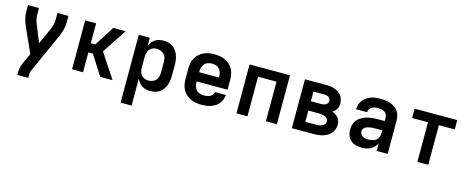

<svg xmlns="http://www.w3.org/2000/svg" viewBox="-39 -1171 4878 2009"><g transform="rotate(15 2400.0 -166.5)"><path d="M161 205V198Q161 167 166 136.5Q171 106 183 78L237 -41L119 -302Q103 -338 92 -377Q81 -416 81 -457V-530H200V-457Q200 -442 202 -427Q204 -412 208 -397.5Q212 -383 217.5 -369Q223 -355 229 -341L296 -174L372 -343Q384 -370 392 -398.5Q400 -427 400 -457V-530H519V-457Q519 -416 508 -377Q497 -338 481 -302L292 119Q283 137 281.5 157.5Q280 178 280 198V205Z M700 0V-530H819V-315H868L1005 -530H1139L964 -265L1139 0H1005L868 -215H819V0Z M1281 205V-530H1400V-444Q1410 -465 1424.5 -483.5Q1439 -502 1459 -515Q1479 -528 1502 -533Q1525 -538 1549 -538Q1576 -538 1602 -531.5Q1628 -525 1649.5 -509.5Q1671 -494 1686.5 -472Q1702 -450 1711 -425Q1720 -400 1723.5 -373.5Q1727 -347 1727 -320V-210Q1727 -183 1723.5 -156.5Q1720 -130 1711 -105Q1702 -80 1686.5 -58Q1671 -36 1649.5 -20.5Q1628 -5 1602 1.5Q1576 8 1549 8Q1525 8 1502 3Q1479 -2 1459 -15Q1439 -28 1424.5 -46.5Q1410 -65 1400 -86V205ZM1501 -93Q1523 -93 1545 -101Q1567 -109 1582 -126Q1597 -143 1602.5 -165Q1608 -187 1608 -210V-320Q1608 -343 1602.5 -365Q1597 -387 1582 -404Q1567 -421 1545 -429Q1523 -437 1501 -437Q1479 -437 1458 -428.5Q1437 -420 1423.5 -403Q1410 -386 1405 -364Q1400 -342 1400 -320V-210Q1400 -188 1405 -166Q1410 -144 1423.5 -127Q1437 -110 1458 -101.5Q1479 -93 1501 -93Z M2103 8Q2073 8 2043 3Q2013 -2 1985.5 -14.5Q1958 -27 1935.5 -47.5Q1913 -68 1898.5 -94.5Q1884 -121 1878.5 -150.5Q1873 -180 1873 -210V-320Q1873 -350 1878.5 -379.5Q1884 -409 1898 -435.5Q1912 -462 1934.5 -482.5Q1957 -503 1984 -515.5Q2011 -528 2040.5 -533Q2070 -538 2100 -538Q2130 -538 2159.5 -533Q2189 -528 2216 -515.5Q2243 -503 2265.5 -482.5Q2288 -462 2302 -435.5Q2316 -409 2321.5 -379.5Q2327 -350 2327 -320V-215H1992V-210Q1992 -187 1998 -164.5Q2004 -142 2019.5 -125Q2035 -108 2057.5 -100.5Q2080 -93 2103 -93Q2119 -93 2136 -95.5Q2153 -98 2168 -105.5Q2183 -113 2194 -127Q2205 -141 2206 -157H2325Q2323 -132 2313.5 -107.5Q2304 -83 2288 -63Q2272 -43 2250 -29Q2228 -15 2204 -6.5Q2180 2 2154 5Q2128 8 2103 8ZM1992 -315H2208V-320Q2208 -343 2202 -365Q2196 -387 2181.5 -404.5Q2167 -422 2145 -429.5Q2123 -437 2100 -437Q2077 -437 2055 -429.5Q2033 -422 2018.5 -404.5Q2004 -387 1998 -365Q1992 -343 1992 -320Z M2481 0V-530H2919V0H2800V-429H2600V0Z M3081 0V-530H3313Q3336 -530 3359 -527.5Q3382 -525 3403.5 -517Q3425 -509 3444.5 -496.5Q3464 -484 3477.5 -465.5Q3491 -447 3497.5 -424.5Q3504 -402 3504 -379Q3504 -364 3501 -349Q3498 -334 3490.5 -320.5Q3483 -307 3471.5 -296.5Q3460 -286 3447 -278Q3466 -270 3482.5 -259Q3499 -248 3511.5 -233Q3524 -218 3529.5 -198.5Q3535 -179 3535 -159Q3535 -133 3526.5 -108.5Q3518 -84 3501 -65Q3484 -46 3461.5 -33Q3439 -20 3414.5 -12.5Q3390 -5 3364.5 -2.5Q3339 0 3313 0ZM3200 -324H3313Q3326 -324 3338.5 -326.5Q3351 -329 3362 -335.5Q3373 -342 3379.5 -353.5Q3386 -365 3386 -377Q3386 -377 3386 -377.5Q3386 -378 3386 -378Q3386 -390 3379.5 -401.5Q3373 -413 3362 -419Q3351 -425 3338.5 -427Q3326 -429 3313 -429H3200ZM3200 -101H3313Q3325 -101 3336 -101.5Q3347 -102 3357.5 -104.5Q3368 -107 3378.5 -111.5Q3389 -116 3397.5 -122.5Q3406 -129 3411 -139.5Q3416 -150 3416 -161Q3416 -172 3411.5 -182.5Q3407 -193 3398.5 -200.5Q3390 -208 3379.5 -212Q3369 -216 3358 -218.5Q3347 -221 3336 -222Q3325 -223 3313 -223H3200Z M3839 8Q3806 8 3774.5 -0.5Q3743 -9 3719 -30Q3695 -51 3684 -82Q3673 -113 3673 -145Q3673 -174 3681.5 -202Q3690 -230 3709.5 -252Q3729 -274 3754.5 -288Q3780 -302 3807.5 -310Q3835 -318 3864 -321Q3893 -324 3922 -324H4000V-362Q4000 -380 3991.5 -396Q3983 -412 3967.5 -421.5Q3952 -431 3934 -434Q3916 -437 3898 -437Q3881 -437 3864 -434Q3847 -431 3832 -422.5Q3817 -414 3807.5 -398.5Q3798 -383 3798 -366H3679Q3679 -366 3679 -366Q3679 -366 3679 -366Q3679 -392 3687.5 -417.5Q3696 -443 3711.5 -463.5Q3727 -484 3749 -499Q3771 -514 3795.5 -523Q3820 -532 3846 -535Q3872 -538 3898 -538Q3925 -538 3951.5 -535Q3978 -532 4003.5 -523Q4029 -514 4051.5 -499Q4074 -484 4089.5 -462.5Q4105 -441 4112 -415Q4119 -389 4119 -362V0H4000V-81Q3989 -59 3971.5 -41.5Q3954 -24 3932.5 -12.5Q3911 -1 3887 3.5Q3863 8 3839 8ZM3886 -93Q3907 -93 3928 -97.5Q3949 -102 3966 -115Q3983 -128 3991.5 -148Q4000 -168 4000 -189V-223H3922Q3908 -223 3894.5 -222.5Q3881 -222 3868 -219.5Q3855 -217 3842 -213Q3829 -209 3817.5 -202Q3806 -195 3799 -183Q3792 -171 3792 -158Q3792 -142 3801 -127.5Q3810 -113 3824 -105.5Q3838 -98 3854 -95.5Q3870 -93 3886 -93Z M4441 0V-429H4269V-530H4731V-429H4559V0Z"/></g></svg>

Font: Iosevka Curly Extended
Style: Bold
Weight: 700
Width: 7
Monospace: yes
Designer: Belleve Invis
Foundry: Belleve Invis
Version: Version 11.1.0; ttfautohint (v1.8.3)